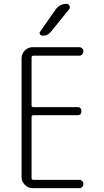

<svg xmlns="http://www.w3.org/2000/svg" viewBox="-20 -975 540 995"><path d="M149.4 0Q126 0 108.9 -17.1Q91.8 -34.2 91.8 -56.6V-672.9Q91.8 -696.3 108.9 -713.4Q126 -730.5 149.4 -730.5H390.6Q399.4 -730.5 405.8 -724.1Q412.1 -717.8 412.1 -709Q412.1 -700.2 406.2 -693.4Q400.4 -686.5 390.6 -686.5H153.3Q144.5 -686.5 143.6 -677.7V-427.7Q143.6 -419.9 153.3 -419.9H381.8Q401.4 -419.9 401.9 -398.9Q402.3 -377.9 381.8 -377.9H153.3Q144.5 -377.9 143.6 -369.1V-51.8Q143.6 -43 153.3 -43H390.6Q399.4 -43 405.8 -37.1Q412.1 -31.2 412.1 -22Q412.1 -12.7 406.2 -6.3Q400.4 0 390.6 0ZM267.6 -924.8Q289.1 -955.1 325.2 -955.1Q335.9 -955.1 340.3 -944.8Q344.7 -934.6 337.9 -926.8L243.2 -809.6Q228.5 -790 200.2 -790Q192.4 -790 187.5 -797.4Q182.6 -804.7 188.5 -811.5Z"/></svg>

Font: Rounded-X Mgen+ 1mn light
Style: Regular
Weight: 200
Designer: [Source Han Sans]
Ryoko NISHIZUKA  (kana & ideographs); Paul D. Hunt (Latin, Greek & Cyrillic); Wenlong ZHANG  (bopomofo
Version: Version 1.059.20150602